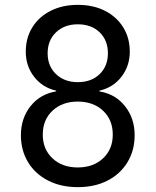

<svg xmlns="http://www.w3.org/2000/svg" viewBox="-20 -760 640 790"><path d="M300 10Q231 10 178 -17Q125 -44 95.5 -92.5Q66 -141 66 -204Q66 -273 105.5 -323Q145 -373 211 -384V-387Q154 -400 120 -444.5Q86 -489 86 -547Q86 -604 113 -647.5Q140 -691 188.5 -715.5Q237 -740 300 -740Q364 -740 412 -715.5Q460 -691 487 -647.5Q514 -604 514 -547Q514 -489 480 -444.5Q446 -400 389 -387V-384Q455 -373 494.5 -323Q534 -273 534 -204Q534 -141 504.5 -92.5Q475 -44 422.5 -17Q370 10 300 10ZM300 -422Q356 -422 390 -455Q424 -488 424 -541Q424 -594 390 -627Q356 -660 300 -660Q245 -660 210.5 -627Q176 -594 176 -541Q176 -488 210.5 -455Q245 -422 300 -422ZM300 -71Q364 -71 404 -108.5Q444 -146 444 -206Q444 -267 404 -304.5Q364 -342 300 -342Q236 -342 196 -304.5Q156 -267 156 -206Q156 -146 196 -108.5Q236 -71 300 -71Z"/></svg>

Font: JetBrainsMono NFM
Style: Regular
Weight: 400
Monospace: yes
Designer: Philipp Nurullin, Konstantin Bulenkov
Foundry: JetBrains
Version: Version 2.304; ttfautohint (v1.8.4.7-5d5b);Nerd Fonts 3.3.0